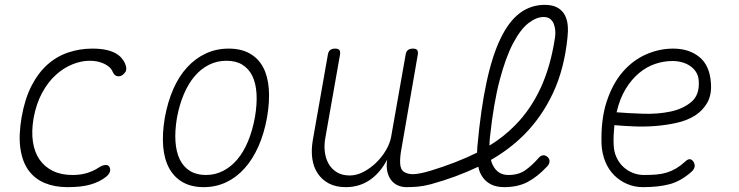

<svg xmlns="http://www.w3.org/2000/svg" viewBox="-20 -760 3040 790"><path d="M69 -278Q82 -353 109.5 -406.5Q137 -460 175 -494Q213 -528 260.5 -544Q308 -560 360 -560Q392 -560 415.5 -555Q439 -550 454.5 -541.5Q470 -533 479.5 -522Q489 -511 494 -500Q504 -477 496.5 -465Q489 -453 478 -448Q467 -444 458 -448Q449 -452 443 -466Q435 -485 409 -497.5Q383 -510 349 -510Q315 -510 278.5 -495.5Q242 -481 209.5 -451.5Q177 -422 153 -377.5Q129 -333 118 -273Q109 -219 115.5 -176Q122 -133 143 -103Q164 -73 198 -56.5Q232 -40 278 -40Q313 -40 339.5 -48.5Q366 -57 387 -71Q399 -79 411 -81Q423 -83 429 -75Q432 -71 433 -65.5Q434 -60 432.5 -54.5Q431 -49 427 -43.5Q423 -38 417 -33Q403 -22 387 -14Q371 -6 351.5 -0.5Q332 5 309 7.5Q286 10 257 10Q205 10 164 -7Q123 -24 97.5 -59Q72 -94 64 -148.5Q56 -203 69 -278Z M818 10Q768 10 732.5 -10Q697 -30 676.5 -67Q656 -104 651.5 -156.5Q647 -209 658 -275Q670 -341 693 -393.5Q716 -446 750 -483Q784 -520 827 -540Q870 -560 921 -560Q972 -560 1007.5 -540Q1043 -520 1062.5 -483.5Q1082 -447 1086 -395Q1090 -343 1079 -278Q1067 -211 1043.5 -158Q1020 -105 986.5 -67.5Q953 -30 910.5 -10Q868 10 818 10ZM827 -40Q865 -40 897.5 -56.5Q930 -73 956 -103.5Q982 -134 1000.5 -178.5Q1019 -223 1029 -278Q1038 -331 1035.5 -374Q1033 -417 1018.5 -447Q1004 -477 977.5 -493.5Q951 -510 912 -510Q873 -510 840 -493.5Q807 -477 781 -446.5Q755 -416 736.5 -372.5Q718 -329 708 -275Q699 -221 702 -177.5Q705 -134 720 -103.5Q735 -73 762 -56.5Q789 -40 827 -40Z M1652 10Q1633 10 1616.5 2.5Q1600 -5 1589 -19.5Q1578 -34 1573.5 -55Q1569 -76 1573 -103Q1544 -48 1501 -19Q1458 10 1403 10Q1362 10 1333.5 -5Q1305 -20 1287.5 -46Q1270 -72 1265 -107Q1260 -142 1267 -183L1329 -535Q1331 -548 1338.5 -554Q1346 -560 1359 -560Q1372 -560 1376.5 -554Q1381 -548 1379 -535L1319 -195Q1313 -164 1316.5 -135.5Q1320 -107 1332.5 -85.5Q1345 -64 1366.5 -51Q1388 -38 1419 -38Q1447 -38 1475 -52.5Q1503 -67 1527 -90Q1551 -113 1567.5 -141Q1584 -169 1589 -195L1649 -535Q1651 -548 1658.5 -554Q1666 -560 1679 -560Q1692 -560 1696.5 -554Q1701 -548 1699 -535L1632 -149Q1625 -112 1626.5 -87Q1628 -62 1642 -53Q1659 -42 1684.5 -43.5Q1710 -45 1753 -58Q1858 -90 1943 -132Q1943 -143 1944 -155Q1958 -311 1982 -422Q2006 -533 2040.5 -603.5Q2075 -674 2120 -707Q2165 -740 2221 -740Q2254 -740 2274 -728.5Q2294 -717 2304 -698Q2314 -679 2316 -655Q2318 -631 2315 -606Q2302 -477 2256 -378.5Q2210 -280 2138 -207Q2077 -146 2000 -102Q2003 -89 2008 -80Q2018 -60 2034 -50Q2050 -40 2072 -40Q2114 -40 2142 -60Q2170 -80 2197 -111Q2205 -120 2214.5 -121Q2224 -122 2233 -114Q2242 -106 2241 -95Q2240 -84 2232 -76Q2191 -32 2150.5 -11Q2110 10 2055 10Q2021 10 1998 -2.5Q1975 -15 1962 -37Q1952 -53 1948 -74Q1858 -31 1753 -2Q1722 6 1699 8Q1676 10 1652 10ZM1994 -161Q2053 -197 2100 -245Q2164 -310 2205 -399Q2246 -488 2264 -608Q2266 -622 2264.5 -636.5Q2263 -651 2258 -663Q2253 -675 2243 -682.5Q2233 -690 2217 -690Q2187 -690 2154.5 -665Q2122 -640 2091.5 -582.5Q2061 -525 2036 -430.5Q2011 -336 1996 -196Q1994 -177 1994 -161Z M2833 -95Q2840 -84 2838 -73.5Q2836 -63 2825 -53Q2782 -15 2736.5 -2.5Q2691 10 2625 10Q2591 10 2560.5 -3Q2530 -16 2507 -39Q2484 -62 2470.5 -95Q2457 -128 2455 -167Q2452 -269 2476.5 -343Q2501 -417 2543 -465Q2585 -513 2639 -536.5Q2693 -560 2750 -560Q2815 -560 2857.5 -525.5Q2900 -491 2905 -420Q2909 -371 2890.5 -338Q2872 -305 2839.5 -284.5Q2807 -264 2764 -254.5Q2721 -245 2676 -241.5Q2631 -238 2587 -240Q2543 -242 2508 -245Q2506 -226 2505 -206Q2504 -186 2505 -163Q2506 -136 2516.5 -113Q2527 -90 2544 -74Q2561 -58 2583 -49Q2605 -40 2630 -40Q2659 -40 2681.5 -42Q2704 -44 2723.5 -50Q2743 -56 2761 -66.5Q2779 -77 2798 -94Q2809 -105 2817.5 -105Q2826 -105 2833 -95ZM2517 -298Q2566 -294 2626.5 -292Q2687 -290 2739 -301Q2791 -312 2825 -341Q2859 -370 2855 -427Q2854 -448 2844 -463.5Q2834 -479 2819 -489Q2804 -499 2785.5 -504Q2767 -509 2747 -509Q2711 -509 2675.5 -497Q2640 -485 2609 -459Q2578 -433 2554 -393.5Q2530 -354 2517 -298Z"/></svg>

Font: Maple Mono Thin
Style: Italic
Weight: 250
Italic angle: -10°
Monospace: yes
Designer: subframe7536
Version: Version 7.000